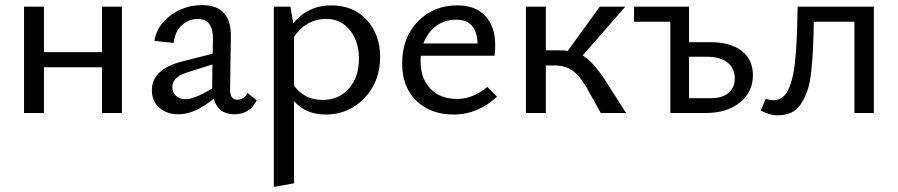

<svg xmlns="http://www.w3.org/2000/svg" viewBox="-20 -442 3513 751"><path d="M379 -416H457V0H379V-179H152V0H74V-416H152V-238H379Z M948 -78 984 -50Q958 5 896 5Q833 5 816 -56Q742 5 679 5Q632 5 603 -21Q574 -47 574 -89Q574 -172 694 -202L812 -232L813 -288Q814 -368 754 -368Q720 -368 692.5 -344.5Q665 -321 659 -274L584 -282Q593 -342 647.5 -382Q702 -422 770 -422Q885 -422 883 -299L880 -91Q880 -52 908 -52Q934 -52 948 -78ZM706 -54Q741 -54 810 -96V-104L811 -190L713 -159Q654 -141 654 -101Q654 -80 668.5 -67Q683 -54 706 -54Z M1276 -421Q1362 -421 1414.5 -364Q1467 -307 1467 -219Q1467 -123 1405.5 -58.5Q1344 6 1254 6Q1175 6 1130 -47V275L1051 289V-416H1116L1127 -351Q1185 -421 1276 -421ZM1242 -51Q1305 -51 1344.5 -95.5Q1384 -140 1384 -212Q1384 -279 1349 -323.5Q1314 -368 1256 -368Q1178 -368 1130 -298V-107Q1171 -51 1242 -51Z M1886 -102 1924 -64Q1849 6 1755 6Q1664 6 1608.5 -48Q1553 -102 1553 -194Q1553 -294 1614 -357.5Q1675 -421 1769 -421Q1841 -421 1879 -379Q1917 -337 1917 -265Q1917 -238 1914 -224H1626Q1625 -217 1625 -203Q1625 -135 1663.5 -95Q1702 -55 1768 -55Q1830 -55 1886 -102ZM1764 -365Q1719 -365 1685.5 -340Q1652 -315 1636 -272H1848Q1845 -365 1764 -365Z M2344 -133 2429 0H2330L2273 -102Q2244 -150 2216.5 -168Q2189 -186 2147 -186H2115V0H2037V-416H2115V-245H2172Q2192 -245 2201 -243L2326 -416H2426L2259 -225Q2297 -203 2344 -133Z M2759 -277Q2837 -277 2881 -243Q2925 -209 2925 -148Q2925 -82 2874 -41Q2823 0 2740 0H2602V-357H2460V-416H2675V-277ZM2762 -58Q2805 -58 2829.5 -78.5Q2854 -99 2854 -135Q2854 -175 2825.5 -197.5Q2797 -220 2746 -220H2675V-58Z M3398 -416V0H3322V-357H3163Q3162 -293 3160 -251Q3158 -209 3153 -162.5Q3148 -116 3138.5 -88.5Q3129 -61 3113.5 -36.5Q3098 -12 3075 -1.5Q3052 9 3021 9Q2989 9 2956 -10L2975 -55Q2992 -50 3006 -50Q3026 -50 3041.5 -62Q3057 -74 3067 -99.5Q3077 -125 3083 -154Q3089 -183 3092.5 -229.5Q3096 -276 3097.5 -316Q3099 -356 3100 -416Z"/></svg>

Font: EauTest Medium
Style: Regular
Weight: 500
Designer: Christian Thalmann (Catharsis Fonts)
Version: Version 0.001;PS 000.001;hotconv 1.0.88;makeotf.lib2.5.64775